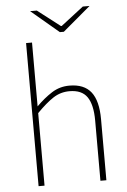

<svg xmlns="http://www.w3.org/2000/svg" viewBox="-59 -923 640 965"><g transform="rotate(-5 261.0 -440.0)"><path d="M96 0V-722H126V-508V-400Q165 -439 205 -464.5Q245 -490 294 -490Q368 -490 403 -445.5Q438 -401 438 -308V0H408V-304Q408 -384 381 -423Q354 -462 292 -462Q247 -462 210 -438Q173 -414 126 -366V0ZM270 -762 130 -880H164L278 -792H282L396 -880H430L290 -762Z"/></g></svg>

Font: Source Sans 3 VF
Style: Regular
Weight: 200
Designer: Paul D. Hunt
Foundry: Adobe
Version: Version 3.046;hotconv 1.0.118;makeotfexe 2.5.65603